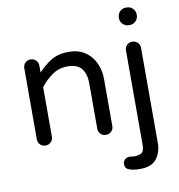

<svg xmlns="http://www.w3.org/2000/svg" viewBox="-100 -811 1063 1142"><g transform="rotate(-10 431.5 -240.0)"><path d="M124 5Q105 5 92 -8Q79 -21 79 -40V-469Q79 -489 92 -502Q105 -515 124 -515Q143 -515 156.5 -502Q170 -489 170 -469V-428Q202 -463 245.5 -491.5Q289 -520 356 -520Q413 -520 453 -493.5Q493 -467 514 -422.5Q535 -378 535 -324V-40Q535 -21 521.5 -8Q508 5 489 5Q470 5 457 -8Q444 -21 444 -40V-314Q444 -371 418.5 -403.5Q393 -436 334 -436Q280 -436 240 -407Q200 -378 170 -340V-40Q170 -21 156.5 -8Q143 5 124 5ZM736 -614Q715 -614 700 -629Q685 -644 685 -665V-669Q685 -690 700 -705Q715 -720 736 -720H742Q763 -720 778 -705Q793 -690 793 -669V-665Q793 -644 778 -629Q763 -614 742 -614ZM653 240Q617 240 590 231Q564 223 564 195Q564 180 575 168.5Q586 157 602 157Q609 157 616 158.5Q623 160 632 160Q658 160 675.5 150.5Q693 141 693 101V-468Q693 -488 706 -501Q719 -514 738 -514Q758 -514 771 -501Q784 -488 784 -468V103Q784 161 754.5 200.5Q725 240 653 240Z"/></g></svg>

Font: Varela Round
Style: Regular
Weight: 400
Designer: Joe Prince, Avraham Cornfeld
Foundry: Joe Prince, Avraham Cornfeld
Version: Version 3.010; ttfautohint (v1.8.4.7-5d5b)